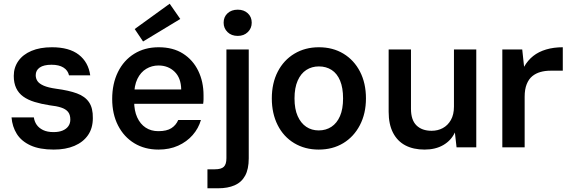

<svg xmlns="http://www.w3.org/2000/svg" viewBox="-20 -792 3070 1032"><path d="M269 12Q193 12 144 -10.5Q95 -33 70.5 -72Q46 -111 42 -161H162Q165 -139 177 -121.5Q189 -104 211.5 -93Q234 -82 268 -82Q297 -82 317 -90.5Q337 -99 347.5 -114Q358 -129 358 -149Q358 -176 345.5 -191Q333 -206 308.5 -214Q284 -222 247 -226Q202 -233 166 -244Q130 -255 105 -273Q80 -291 67 -318.5Q54 -346 54 -384Q54 -429 78.5 -464Q103 -499 149 -518.5Q195 -538 259 -538Q352 -538 403.5 -498Q455 -458 465 -387H351Q345 -414 321 -429Q297 -444 257 -444Q215 -444 193.5 -429Q172 -414 172 -388Q172 -370 181.5 -356Q191 -342 215 -331.5Q239 -321 282 -315Q350 -306 393.5 -290Q437 -274 458.5 -242.5Q480 -211 479 -157Q479 -103 453 -65.5Q427 -28 380 -8Q333 12 269 12Z M832 12Q758 12 702 -22Q646 -56 614.5 -117.5Q583 -179 583 -260Q583 -342 614 -405Q645 -468 701.5 -503Q758 -538 833 -538Q910 -538 963.5 -504Q1017 -470 1045.5 -411.5Q1074 -353 1074 -280Q1074 -270 1074 -259Q1074 -248 1072 -234H669V-311H954Q953 -373 918.5 -406.5Q884 -440 832 -440Q796 -440 766 -422Q736 -404 718.5 -368Q701 -332 701 -277V-248Q701 -197 717.5 -161Q734 -125 763 -106Q792 -87 831 -87Q876 -87 901 -103Q926 -119 938 -147H1060Q1047 -102 1015.5 -66Q984 -30 937.5 -9Q891 12 832 12ZM749 -569 704 -636 892 -772 949 -690Z M1095 220V118H1135Q1169 118 1183 104.5Q1197 91 1197 58V-526H1317V59Q1317 117 1297.5 152.5Q1278 188 1241 204Q1204 220 1153 220ZM1258 -599Q1224 -599 1203 -619.5Q1182 -640 1182 -670Q1182 -701 1203 -720.5Q1224 -740 1258 -740Q1291 -740 1312 -720.5Q1333 -701 1333 -670Q1333 -640 1312 -619.5Q1291 -599 1258 -599Z M1693 12Q1619 12 1561.5 -22.5Q1504 -57 1472.5 -119.5Q1441 -182 1441 -263Q1441 -345 1473 -407Q1505 -469 1562.5 -503.5Q1620 -538 1694 -538Q1769 -538 1826 -503.5Q1883 -469 1915 -407Q1947 -345 1947 -263Q1947 -182 1914.5 -119.5Q1882 -57 1825 -22.5Q1768 12 1693 12ZM1693 -91Q1732 -91 1761.5 -110.5Q1791 -130 1807.5 -168Q1824 -206 1824 -263Q1824 -320 1808 -358.5Q1792 -397 1762.5 -416Q1733 -435 1694 -435Q1656 -435 1626.5 -416Q1597 -397 1580 -358.5Q1563 -320 1563 -263Q1563 -206 1580 -168Q1597 -130 1626 -110.5Q1655 -91 1693 -91Z M2262 12Q2202 12 2159 -10.5Q2116 -33 2092.5 -78.5Q2069 -124 2069 -191V-526H2189V-207Q2189 -147 2218.5 -118Q2248 -89 2300 -89Q2333 -89 2360 -103.5Q2387 -118 2403.5 -147Q2420 -176 2420 -219V-526H2540V0H2434L2425 -80Q2405 -37 2363 -12.5Q2321 12 2262 12Z M2680 0V-526H2787L2797 -433Q2817 -468 2846 -491Q2875 -514 2915.5 -526Q2956 -538 3005 -538V-412H2938Q2910 -412 2885 -405Q2860 -398 2841 -382.5Q2822 -367 2811 -339.5Q2800 -312 2800 -272V0Z"/></svg>

Font: DM Sans 9pt
Style: Semibold
Weight: 600
Designer: Colophon Foundry, Jonny Pinhorn
Foundry: Colophon Foundry
Version: Version 4.004;gftools[0.9.30]